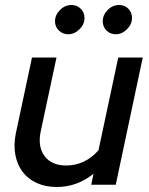

<svg xmlns="http://www.w3.org/2000/svg" viewBox="-20 -739 596 768"><path d="M206 -509 143 -214Q130 -153 158 -115Q186 -77 245 -77Q282 -77 315 -92.5Q348 -108 374 -138L453 -509H551L443 0H345L354 -44Q322 -18 285 -4.5Q248 9 207 9Q162 9 127 -7Q92 -23 70.5 -51.5Q49 -80 41.5 -119Q34 -158 43 -204L108 -509ZM253 -602Q231 -602 215.5 -617Q200 -632 200 -654Q200 -679 220 -699Q240 -719 266 -719Q288 -719 303 -704Q318 -689 318 -667Q318 -642 298 -622Q278 -602 253 -602ZM443 -602Q421 -602 406 -617Q391 -632 391 -654Q391 -679 410.5 -699Q430 -719 457 -719Q479 -719 493.5 -704Q508 -689 508 -667Q508 -642 488 -622Q468 -602 443 -602Z"/></svg>

Font: Red Hat Display Medium
Style: Italic
Weight: 500
Italic angle: -12°
Designer: Pentagram / MCKL
Foundry: Pentagram / MCKL
Version: Version 1.003; Red Hat Display Medium Italic